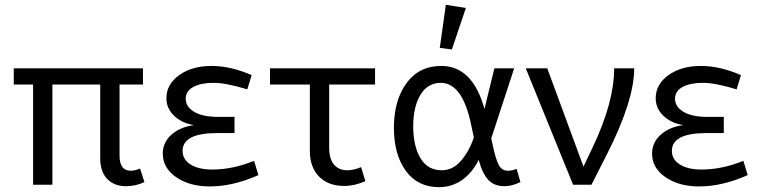

<svg xmlns="http://www.w3.org/2000/svg" viewBox="-20 -765 3143 795"><path d="M117 0V-415H37V-482H572V-415H475V-121Q475 -58 521 -58Q538 -58 560 -67L578 -11Q542 6 502 6Q453 6 424 -24Q395 -54 395 -110V-415H197V0Z M848 7Q766 7 710 -31Q654 -69 654 -129Q654 -175 689.5 -207Q725 -239 783 -247Q733 -255 701 -285.5Q669 -316 669 -358Q669 -416 722 -454Q775 -492 856 -492Q935 -492 1022 -454L1004 -395Q916 -422 864 -422Q812 -422 780.5 -405Q749 -388 749 -356Q749 -323 784 -302Q819 -281 883 -281H951V-214H879Q736 -214 736 -140Q736 -105 769 -84Q802 -63 859 -63Q943 -63 1032 -99L1050 -40Q945 7 848 7Z M1405 5Q1340 5 1301.5 -33.5Q1263 -72 1263 -141V-415H1098V-482H1533V-415H1343V-154Q1343 -107 1363 -83.5Q1383 -60 1418 -60Q1445 -60 1475 -73L1493 -15Q1448 5 1405 5Z M1851 -560 1801 -567 1826 -745 1909 -732ZM1798 10Q1709 10 1660 -58Q1611 -126 1611 -236Q1611 -349 1663 -420.5Q1715 -492 1807 -492Q1937 -492 1986 -314L2027 -482H2109L2014 -192L2021 -160Q2033 -105 2045.5 -81.5Q2058 -58 2083 -58Q2101 -58 2119 -66L2135 -11Q2099 6 2069 6Q2027 6 2002.5 -19.5Q1978 -45 1962 -103Q1936 -50 1893.5 -20Q1851 10 1798 10ZM1691 -243Q1691 -160 1721 -110Q1751 -60 1809 -60Q1855 -60 1889 -99.5Q1923 -139 1942 -196L1930 -252Q1894 -422 1805 -422Q1751 -422 1721 -372.5Q1691 -323 1691 -243Z M2492 -124 2429 0H2353L2157 -482H2246L2396 -75L2434 -155Q2523 -342 2523 -482H2606Q2606 -348 2492 -124Z M2874 7Q2792 7 2736 -31Q2680 -69 2680 -129Q2680 -175 2715.5 -207Q2751 -239 2809 -247Q2759 -255 2727 -285.5Q2695 -316 2695 -358Q2695 -416 2748 -454Q2801 -492 2882 -492Q2961 -492 3048 -454L3030 -395Q2942 -422 2890 -422Q2838 -422 2806.5 -405Q2775 -388 2775 -356Q2775 -323 2810 -302Q2845 -281 2909 -281H2977V-214H2905Q2762 -214 2762 -140Q2762 -105 2795 -84Q2828 -63 2885 -63Q2969 -63 3058 -99L3076 -40Q2971 7 2874 7Z"/></svg>

Font: Cantarell
Style: Regular
Weight: 400
Designer: Dave Crossland, Nikolaus Waxweiler, Florian Fecher, Jacques Le Bailly, Eben Sorkin, Alexei Vanyashin, Alexios Zavras, Em
Version: Version 0.303